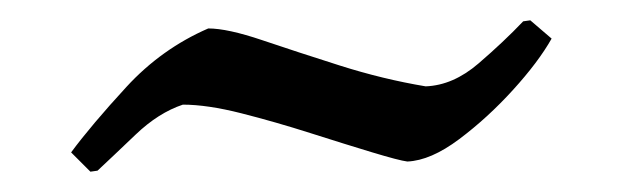

<svg xmlns="http://www.w3.org/2000/svg" viewBox="-20 -340 613 189"><path d="M69 -171 50 -190Q70 -217 104.5 -254.5Q139 -292 185 -312Q204 -312 238 -300.5Q272 -289 314.5 -275.5Q357 -262 399 -255Q426 -256 451 -277.5Q476 -299 495 -319L502 -320L523 -302Q510 -279 485 -251.5Q460 -224 432 -203Q404 -182 381 -181Q373 -182 346.5 -190Q320 -198 285.5 -209Q251 -220 217.5 -228.5Q184 -237 160 -237Q136 -229 113.5 -207.5Q91 -186 76 -172Z"/></svg>

Font: Labrada Medium
Style: Regular
Weight: 500
Designer: Mercedes Jáuregui
Foundry: Omnibus-Type Team
Version: Version 1.000; ttfautohint (v1.8.4.7-5d5b)